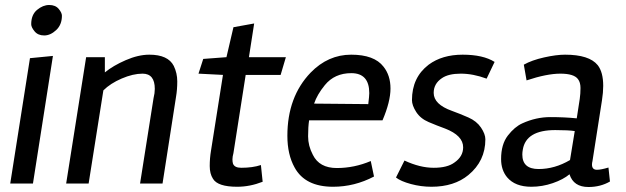

<svg xmlns="http://www.w3.org/2000/svg" viewBox="-20 -735 2507 769"><path d="M192 -511 112 0H21L100 -502ZM228 -672Q228 -636 205 -614.5Q182 -593 157 -593Q132 -593 118.5 -609.5Q105 -626 105 -638Q105 -676 128.5 -695.5Q152 -715 177 -715Q202 -715 215 -699.5Q228 -684 228 -672Z M600 -379Q600 -440 551 -440Q513 -440 467.5 -420.5Q422 -401 394 -373L335 0H245L325 -506H400V-445Q433 -472 483.5 -494Q534 -516 578 -516Q653 -516 676 -471Q690 -442 690 -409Q690 -376 685 -347L631 0H541L595 -342Q600 -362 600 -379Z M930 13Q852 13 833 -19Q820 -39 820 -70Q820 -101 825 -131L873 -435L775 -440L794 -499L887 -506L915 -626L998 -641L977 -506H1125L1104 -435H964L915 -122Q911 -107 911 -97Q911 -87 913 -80Q919 -63 946 -63Q992 -63 1025 -74L1032 -7Q981 13 930 13Z M1516 -468Q1544 -433 1544 -380.5Q1544 -328 1512 -253H1218Q1214 -227 1214 -189Q1214 -151 1233 -115Q1259 -62 1329 -62Q1399 -62 1465 -90L1478 -28Q1400 13 1314 13Q1202 13 1160 -64Q1131 -116 1131 -191Q1131 -347 1224 -444Q1294 -516 1386.5 -516Q1479 -516 1516 -468ZM1455 -318Q1459 -351 1459 -362Q1459 -442 1387 -442Q1320 -442 1281 -394Q1250 -356 1238 -320Z M1600 -92Q1662 -63 1717 -63Q1772 -63 1800 -84Q1835 -108 1835 -145Q1835 -192 1763 -220Q1730 -232 1697 -246Q1664 -260 1647 -286.5Q1630 -313 1630 -334Q1630 -425 1697 -476Q1751 -516 1833 -516Q1915 -516 1961 -487L1929 -420Q1875 -440 1825.5 -440Q1776 -440 1750 -422Q1717 -400 1717 -363Q1717 -317 1790 -291Q1823 -279 1856 -264.5Q1889 -250 1906.5 -224Q1924 -198 1924 -177Q1924 -90 1856 -34Q1799 13 1708 13Q1666 13 1625.5 2Q1585 -9 1566 -24Z M2108 13Q2043 13 2011 -25Q1987 -54 1987 -98Q1987 -157 2014 -192Q2041 -227 2072 -241Q2127 -266 2184 -266Q2241 -266 2290 -261L2302 -339Q2305 -360 2305 -382.5Q2305 -405 2295 -418Q2279 -440 2224.5 -440Q2170 -440 2089 -413L2078 -476Q2110 -494 2159 -505Q2208 -516 2243 -516Q2340 -516 2374 -474Q2396 -446 2396 -391Q2396 -365 2391 -333L2353 -90Q2351 -82 2351 -76Q2351 -55 2371 -55Q2387 -55 2417 -64L2423 -8Q2385 14 2337 14Q2277 14 2261 -37Q2236 -16 2194 -1.5Q2152 13 2108 13ZM2072 -116Q2072 -58 2137 -58Q2202 -58 2263 -94L2282 -210Q2258 -214 2204 -214Q2087 -214 2074 -136Q2072 -125 2072 -116Z"/></svg>

Font: Rambla
Style: Italic
Weight: 400
Italic angle: -12°
Designer: Martin Sommaruga
Foundry: Martin Sommaruga
Version: Version 1.001